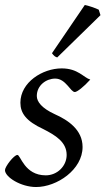

<svg xmlns="http://www.w3.org/2000/svg" viewBox="-22 -732 424 772"><path d="M375 -693C364 -699 331 -710 319 -712L187 -518C195 -507 199 -504 208 -501L382 -671ZM341 -412C314 -420 292 -457 226 -457C149 -457 60 -401 60 -319C60 -277 83 -245 152 -213C201 -188 246 -161 246 -109C246 -64 208 -27 162 -27C76 -27 61 -109 48 -109C34 -109 -2 -62 -2 -48C-2 -20 62 20 123 20C207 20 310 -50 310 -141C310 -210 252 -249 198 -273C146 -297 126 -323 126 -346C126 -389 164 -416 200 -416C243 -416 261 -362 279 -362C288 -362 315 -383 341 -412Z"/></svg>

Font: Oxford Ugaritic Clay
Style: Regular
Weight: 400
Designer: Jacob Thomas
Foundry: Bengal Creative Media Limited
Version: Version 1.000